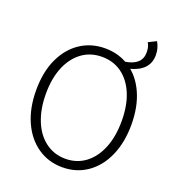

<svg xmlns="http://www.w3.org/2000/svg" viewBox="-158 -1011 1042 1146"><g transform="rotate(20 363.0 -437.5)"><path d="M607 -803Q607 -840 592 -863L642 -888Q664 -851 664 -807Q664 -708 545 -677L503 -707Q607 -723 607 -803ZM64 -367Q64 -483 103 -567Q142 -651 210.5 -696.5Q279 -742 367 -742Q456 -742 524.5 -696Q593 -650 631 -565Q669 -480 669 -367Q669 -254 631 -168Q593 -82 524.5 -34.5Q456 13 367 13Q279 13 210 -34.5Q141 -82 102.5 -168Q64 -254 64 -367ZM494 -82Q548 -123 577.5 -196Q607 -269 607 -367Q607 -466 577 -538Q547 -610 493 -649Q439 -688 367 -688Q295 -688 241 -649Q186 -609 156 -537Q126 -465 126 -367Q126 -270 156 -196Q186 -122 241 -81.5Q296 -41 367 -41Q439 -41 494 -82Z"/></g></svg>

Font: Merged Yaku Han JP Light
Style: Regular
Weight: 300
Designer: Ryoko NISHIZUKA 西塚涼子 (kana, bopomofo & ideographs); Paul D. Hunt (Latin, Greek & Cyrillic); Sandoll Communications 산돌커뮤니
Foundry: Adobe
Version: Version 2.004